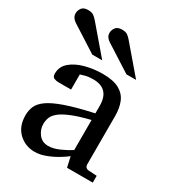

<svg xmlns="http://www.w3.org/2000/svg" viewBox="-182 -838 871 956"><g transform="rotate(30 253.0 -360.5)"><path d="M492.2 0H344.2L331.1 -59.1Q312 -43.9 283.7 -27.3Q255.4 -10.7 224.1 0.7Q192.9 12.2 164.1 12.2Q109.9 12.2 72 -23.9Q34.2 -60.1 34.2 -123Q34.2 -150.9 44.2 -174.8Q54.2 -198.7 84.2 -220.5Q114.3 -242.2 173.6 -262.9Q232.9 -283.7 331.1 -305.2Q331.1 -308.6 331.1 -322Q331.1 -335.4 331.1 -348.1Q331.1 -446.8 237.8 -446.8Q211.9 -446.8 193.1 -441.9Q174.3 -437 167 -434.1V-347.2H94.2Q80.6 -347.2 68.8 -352.3Q57.1 -357.4 57.1 -376Q57.1 -417 88.4 -443.1Q119.6 -469.2 167.7 -481.7Q215.8 -494.1 265.1 -494.1Q327.1 -494.1 361.3 -474.9Q395.5 -455.6 409.2 -421.6Q422.9 -387.7 422.9 -344.2V-64Q422.9 -54.7 429 -48.6Q435.1 -42.5 443.8 -42L492.2 -39.1ZM331.1 -94.2V-267.1Q263.7 -250.5 223.9 -233.6Q184.1 -216.8 164.6 -200Q145 -183.1 138.9 -165.8Q132.8 -148.4 132.8 -129.9Q132.8 -99.1 152.6 -73Q172.4 -46.9 208 -46.9Q237.3 -46.9 272.9 -63Q308.6 -79.1 331.1 -94.2ZM423.3 -550.8H367.7L215.8 -647.9Q205.1 -654.8 198.2 -664.6Q191.4 -674.3 191.4 -688Q191.4 -703.6 201.9 -718.3Q212.4 -732.9 238.8 -732.9Q258.8 -732.9 269.3 -725.8Q279.8 -718.8 290.5 -706.1ZM228.5 -550.8H171.4L19.5 -647.9Q9.8 -654.8 3.2 -664.6Q-3.4 -674.3 -3.4 -688Q-3.4 -703.6 6.8 -718.3Q17.1 -732.9 42.5 -732.9Q64 -732.9 74.2 -725.8Q84.5 -718.8 95.7 -706.1Z"/></g></svg>

Font: Charis
Style: Regular
Weight: 400
Designer: Walt Agee, Miriam Martin, Annie Olsen, Victor Gaultney, Lorna Priest, Alan Ward, Bob Hallissy, Martin Hosken, Sharon Cor
Foundry: SIL Global
Version: Version 7.000